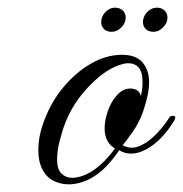

<svg xmlns="http://www.w3.org/2000/svg" viewBox="-20 -467 477 501"><path d="M159 14Q136 14 116.5 3Q97 -8 87 -33Q80 -50 80 -76Q80 -109 92 -143Q110 -196 143 -236.5Q176 -277 216.5 -300.5Q257 -324 298 -324Q335 -324 352 -304Q369 -284 369 -253Q369 -235 364.5 -215Q360 -195 353 -175Q343 -147 327 -124Q311 -101 300 -88Q322 -76 345.5 -86.5Q369 -97 389 -118.5Q409 -140 421 -159Q423 -163 426.5 -164Q430 -165 431 -165Q441 -165 435 -153Q402 -99 362 -77.5Q322 -56 291 -75L289 -72Q274 -50 256 -31.5Q238 -13 216 -1Q203 6 188 10Q173 14 159 14ZM168 -3Q189 -3 213 -16Q234 -28 251.5 -46Q269 -64 280 -80Q269 -85 261 -98.5Q253 -112 253 -132Q253 -153 261.5 -177.5Q270 -202 285.5 -219Q301 -236 320 -236Q332 -236 339.5 -230Q347 -224 347 -216Q349 -221 350.5 -231Q352 -241 352 -253Q352 -279 342 -290.5Q332 -302 315 -302Q308 -302 300.5 -300Q293 -298 285 -295Q248 -280 209.5 -239Q171 -198 151 -148Q143 -128 136 -101Q129 -74 129 -51Q129 -25 140.5 -14Q152 -3 168 -3ZM381 -384Q367 -384 360 -391.5Q353 -399 353 -409Q353 -424 364 -435.5Q375 -447 389 -447Q402 -447 409.5 -439.5Q417 -432 417 -421Q417 -407 405.5 -395.5Q394 -384 381 -384ZM272 -384Q258 -384 251 -391.5Q244 -399 244 -409Q244 -424 255 -435.5Q266 -447 280 -447Q293 -447 300.5 -439.5Q308 -432 308 -421Q308 -407 296.5 -395.5Q285 -384 272 -384Z"/></svg>

Font: Fleur De Leah
Style: Regular
Weight: 400
Designer: Robert E. Leuschke
Foundry: Robert E. Leuschke
Version: Version 1.010; ttfautohint (v1.8.3)